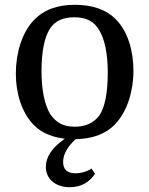

<svg xmlns="http://www.w3.org/2000/svg" viewBox="-20 -570 622 800"><path d="M536 -275C536 -360 512 -438 465 -487C425 -530 365 -550 292 -550C219 -550 163 -530 120 -485C72 -434 46 -350 46 -263C46 -178 72 -102 117 -53C137 -32 161 -16 190 -6C208 1 228 5 250 8C197 45 171 84 171 125C171 176 211 210 271 210C316 210 353 190 376 154L361 132C345 145 317 152 293 152C261 152 243 136 243 105C243 78 256 51 281 24C285 19 290 15 295 10C330 9 361 4 388 -6C417 -17 442 -33 462 -55C509 -106 536 -188 536 -275ZM153 -274C153 -355 165 -415 189 -452C210 -483 243 -498 290 -498C341 -498 372 -480 393 -445C416 -408 429 -347 429 -267C429 -187 418 -124 394 -89C371 -58 337 -42 291 -42C240 -42 212 -62 189 -95C166 -134 153 -193 153 -274Z"/></svg>

Font: Domine
Style: Regular
Weight: 400
Designer: Pablo Impallari, Rodrigo Fuenzalida, Brenda Gallo
Foundry: Pablo Impallari, Rodrigo Fuenzalida, Brenda Gallo
Version: Version 2.000